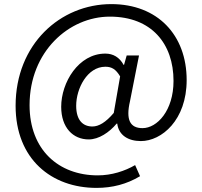

<svg xmlns="http://www.w3.org/2000/svg" viewBox="-20 -742 986 935"><path d="M450 173C527 173 597 155 662 116L638 62C588 91 524 112 456 112C266 112 124 -12 124 -230C124 -491 316 -661 515 -661C718 -661 825 -529 825 -348C825 -203 745 -118 674 -118C613 -118 592 -159 613 -249L657 -472H597L584 -426H582C562 -463 531 -481 493 -481C362 -481 278 -340 278 -222C278 -120 336 -63 412 -63C461 -63 512 -97 548 -140H551C558 -83 605 -55 666 -55C767 -55 889 -157 889 -352C889 -572 747 -722 522 -722C273 -722 56 -526 56 -227C56 33 231 173 450 173ZM430 -126C385 -126 351 -155 351 -227C351 -311 405 -417 493 -417C524 -417 544 -405 565 -370L534 -192C495 -146 461 -126 430 -126Z"/></svg>

Font: Source Han Sans TC
Style: Regular
Weight: 400
Designer: Ryoko NISHIZUKA 西塚涼子 (kana, bopomofo & ideographs); Paul D. Hunt (Latin, Greek & Cyrillic); Sandoll Communications 산돌커뮤니
Foundry: Adobe
Version: Version 2.002;hotconv 1.0.116;makeotfexe 2.5.65601